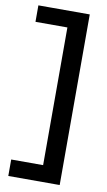

<svg xmlns="http://www.w3.org/2000/svg" viewBox="-93 -745 512 920"><g transform="rotate(10 163.0 -285.0)"><path d="M16.6 129.9Q79.1 129.9 266.6 129.9Q266.6 -77.1 266.6 -700.2Q204.1 -700.2 16.6 -700.2Q16.6 -697.3 16.6 -690.4Q16.6 -672.9 16.6 -620.1Q55.7 -620.1 171.9 -620.1Q171.9 -452.1 171.9 49.8Q132.8 49.8 16.6 49.8Q16.6 70.3 16.6 129.9Z"/></g></svg>

Font: TextaAlt
Style: Bold
Weight: 400
Designer: Daniel Hernandez & Miguel Hernandez
Version: Version 1.005;com.myfonts.easy.latinotype.texta.alt-bold.wfk